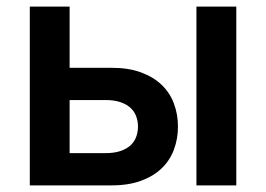

<svg xmlns="http://www.w3.org/2000/svg" viewBox="-20 -560 804 580"><path d="M573.4 0V-540H693.8V0ZM317 0H70V-540H190.3V-355.2H317Q368.6 -355.2 406.3 -341.2Q444.1 -327.2 468.9 -303.1Q493.7 -279 505.6 -246.5Q517.6 -214.1 517.6 -177.6Q517.6 -141.1 505.6 -108.6Q493.7 -76.2 468.9 -52Q444.1 -27.9 406.3 -14Q368.6 0 317 0ZM298.8 -97.4Q324.9 -97.4 343.5 -103.7Q362.1 -109.9 373.9 -120.6Q385.7 -131.3 391.2 -146Q396.8 -160.8 396.8 -177.6Q396.8 -194.5 391.2 -209.2Q385.7 -223.8 373.9 -234.5Q362.1 -245.2 343.5 -251.5Q324.9 -257.8 298.8 -257.8H190.3V-97.4Z"/></svg>

Font: Vela Sans GX ExtLt
Style: Regular
Weight: 200
Designer: Principal design: Mikhail Sharanda - project Manrope.
Design modification: Ravid Balaliev
Foundry: Mikhail Sharanda
Version: Version 1.001